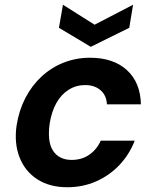

<svg xmlns="http://www.w3.org/2000/svg" viewBox="-20 -776 652 808"><path d="M263 12Q189 12 137 -21.5Q85 -55 62 -114.5Q39 -174 50 -249Q60 -312 87 -364Q114 -416 155 -454Q196 -492 248 -512.5Q300 -533 359 -533Q457 -533 514 -481Q571 -429 573 -337H430Q428 -375 403 -396.5Q378 -418 338 -418Q300 -418 268.5 -398Q237 -378 217 -342Q197 -306 189 -256Q184 -220 187 -191.5Q190 -163 202 -143.5Q214 -124 234 -113.5Q254 -103 282 -103Q310 -103 333 -112.5Q356 -122 374.5 -140.5Q393 -159 404 -184H547Q524 -125 482 -81Q440 -37 384 -12.5Q328 12 263 12ZM540 -756 524 -659 362 -579 228 -659 245 -756 378 -672Z"/></svg>

Font: DM Sans 10pt
Style: Bold Italic
Weight: 700
Italic angle: -10°
Version: Version 4.004;gftools[0.9.30]